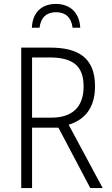

<svg xmlns="http://www.w3.org/2000/svg" viewBox="-20 -956 570 976"><path d="M264 -936C192 -936 145 -893 142 -815H181C187 -867 217 -894 265 -894C313 -894 343 -867 349 -815H388C384 -890 338 -936 264 -936ZM88 0H143V-307H277L439 0H502L329 -322C410 -347 463 -406 463 -518C463 -659 382 -714 235 -714H88ZM242 -358H143V-664H229C348 -664 405 -624 405 -516C405 -409 344 -358 242 -358Z"/></svg>

Font: Noto Sans Mono Condensed Light
Style: Regular
Weight: 300
Width: 3
Designer: Monotype Design Team
Foundry: Monotype Imaging Inc.
Version: Version 2.014